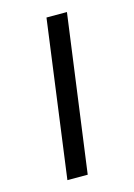

<svg xmlns="http://www.w3.org/2000/svg" viewBox="-92 -610 459 660"><g transform="rotate(-15 137.5 -279.5)"><path d="M64.9 0 140.1 -558.6H212.9L137.2 0Z"/></g></svg>

Font: HaufeMerriweatherSansLt
Style: Italic
Weight: 300
Designer: Eben Sorkin ( eben@eyebytes.com )
Foundry: Eben Sorkin
Version: Version 1.56